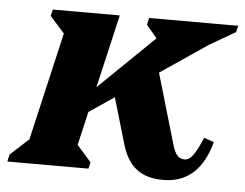

<svg xmlns="http://www.w3.org/2000/svg" viewBox="-69 -547 782 613"><g transform="rotate(5 322.5 -240.5)"><path d="M171.8 -148.8 148 -175 440.4 -458.8 458.6 -381.2 380.2 -473.6 385 -496H671L665.4 -475.2L514.4 -387.8L637.2 -464.2ZM-25.8 0 -21 -22.6 91 -125.4 29.4 -39 126 -456.8 164.4 -370.8 71.6 -475.2 76.4 -496H291L185.4 -39L146.2 -125.6L238.8 -20.8L234 0ZM474.4 15.2Q421.4 15.2 389.4 -9.3Q357.4 -33.8 342.2 -84.6L289.2 -264.8L426.6 -342.4L497.2 -101.2Q504.6 -75.6 513.8 -65.8Q523 -56 538 -56Q551.2 -56 563.6 -72.4Q576 -88.8 593.6 -130.2L625.4 -119.2Q607.8 -52.8 570 -18.8Q532.2 15.2 474.4 15.2Z"/></g></svg>

Font: Platypi Light
Style: Italic
Weight: 300
Italic angle: -13°
Designer: David Sargent
Foundry: Bolt Cutter Type
Version: Version 1.200